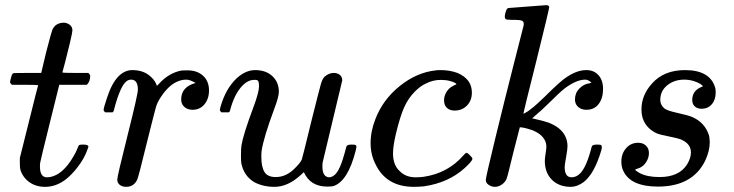

<svg xmlns="http://www.w3.org/2000/svg" viewBox="-20 -714 2847 745"><path d="M26 -385Q19 -392 19 -395Q19 -399 22.5 -411.5Q26 -424 27 -425Q29 -430 36.5 -430.5Q44 -431 87 -431H140L159 -511Q180 -592 183 -598Q195 -626 229 -626Q242 -625 251.5 -617Q261 -609 261 -596Q261 -589 251.5 -548.5Q242 -508 232 -470L222 -433Q222 -431 272 -431H323Q330 -424 330 -420Q330 -398 317 -385H210L174 -240Q137 -91 136 -83Q135 -78 135 -68Q135 -26 162 -26Q169 -26 174 -27Q224 -36 265 -107Q275 -123 283 -144Q285 -150 288 -151.5Q291 -153 303 -153Q323 -153 323 -145Q323 -143 319 -133Q308 -101 283.5 -68.5Q259 -36 234 -17Q197 11 155 11Q119 11 93.5 -7.5Q68 -26 59 -56Q57 -64 57 -83V-101L92 -241Q127 -382 128 -383Q128 -385 77 -385Z M469 11Q455 11 445 3.5Q435 -4 435 -17Q435 -30 475 -189Q515 -348 515 -366Q515 -405 489 -405Q478 -405 470 -398Q446 -379 422 -287Q422 -286 421 -283.5Q420 -281 419.5 -280.5Q419 -280 418 -279Q417 -278 414.5 -278Q412 -278 410 -278Q408 -278 402 -278H388Q382 -284 382 -287Q382 -295 395 -334Q414 -392 440 -418Q464 -442 493 -442Q532 -442 557 -423Q579 -406 586 -388Q588 -382 589 -381.5Q590 -381 597 -389Q634 -430 682 -440Q688 -441 708 -441Q745 -441 768 -420Q791 -399 791 -363Q791 -331 773.5 -309.5Q756 -288 727 -288Q708 -288 695.5 -299Q683 -310 683 -328Q683 -377 739 -392Q717 -405 703 -405Q682 -405 663 -395Q630 -379 600 -331Q590 -315 585 -298Q580 -281 551 -165Q517 -25 512 -16Q499 11 469 11Z M1275 -431Q1289 -431 1298.5 -423.5Q1308 -416 1308 -402L1232 -84Q1231 -79 1231 -68Q1231 -26 1259 -26Q1282 -29 1298 -64Q1309 -87 1324 -145Q1326 -153 1344 -153Q1353 -153 1356 -152.5Q1359 -152 1361 -150Q1363 -148 1363 -144Q1363 -141 1360 -129Q1330 -11 1274 8Q1266 10 1250 10Q1184 10 1159 -46Q1153 -41 1147 -35Q1097 11 1045 11Q1001 11 967 -7Q926 -31 916 -82Q915 -89 915 -113Q915 -137 917 -150Q924 -193 963 -297Q985 -356 985 -379Q985 -393 982.5 -398.5Q980 -404 971 -404H966Q943 -404 922 -383Q890 -351 873 -287Q873 -286 872 -283.5Q871 -281 870.5 -280.5Q870 -280 869 -279Q868 -278 865.5 -278Q863 -278 861 -278Q859 -278 853 -278H839Q833 -284 833 -287Q833 -290 836 -301Q856 -370 898 -410Q933 -442 970 -442Q1012 -442 1037 -418.5Q1062 -395 1062 -358Q1062 -338 1044 -291Q1003 -181 995 -128Q994 -120 994 -105Q994 -67 1006 -47Q1018 -27 1050 -27Q1092 -27 1126 -63Q1146 -83 1151 -95Q1153 -99 1189 -247Q1219 -367 1225 -387.5Q1231 -408 1239 -416Q1256 -431 1275 -431Z M1790 -121Q1794 -121 1803.5 -111.5Q1813 -102 1813 -98Q1813 -89 1782 -61Q1720 -5 1625 9Q1603 11 1586 11Q1479 11 1437 -77Q1418 -114 1418 -159Q1418 -205 1437 -253Q1466 -328 1531.5 -380.5Q1597 -433 1671 -441Q1677 -442 1690 -442Q1725 -442 1755 -431Q1811 -407 1811 -355Q1811 -324 1792 -304.5Q1773 -285 1744 -285Q1725 -285 1714 -295.5Q1703 -306 1703 -325Q1703 -342 1713 -358Q1723 -374 1739 -381Q1747 -386 1750 -386L1751 -387Q1751 -389 1745.5 -392.5Q1740 -396 1725 -400Q1710 -404 1690 -404Q1660 -404 1633 -390Q1612 -381 1590 -359Q1564 -333 1548 -297Q1532 -261 1516 -194Q1505 -147 1505 -119Q1505 -73 1531 -50Q1554 -26 1593 -26Q1608 -26 1624 -28Q1718 -42 1778 -111Q1787 -121 1790 -121Z M1954 -683Q1955 -683 2026.5 -688.5Q2098 -694 2099 -694Q2111 -694 2111 -686Q2111 -679 2061 -477Q2011 -279 2011 -272Q2030 -282 2040 -291Q2058 -304 2095 -340Q2155 -400 2179 -415Q2219 -442 2255 -442Q2285 -442 2302.5 -422Q2320 -402 2320 -369Q2320 -333 2303 -310.5Q2286 -288 2255 -288Q2236 -288 2223.5 -299Q2211 -310 2211 -328Q2211 -353 2228 -370.5Q2245 -388 2268 -391L2275 -393Q2263 -405 2251 -405Q2217 -405 2171 -371Q2152 -356 2113 -317Q2084 -288 2045 -255Q2093 -244 2109 -238Q2157 -219 2173 -186Q2182 -168 2182 -147Q2182 -134 2176.5 -104Q2171 -74 2171 -66Q2171 -26 2198 -26Q2216 -26 2231 -41Q2256 -66 2276 -145Q2278 -153 2296 -153Q2310 -153 2312 -151Q2318 -147 2313 -130Q2286 -39 2244 -7Q2219 11 2195 11Q2149 11 2121.5 -16.5Q2094 -44 2094 -90Q2094 -99 2097 -118Q2100 -137 2100 -145Q2100 -158 2094 -170Q2081 -195 2045 -209Q2012 -220 1999 -220H1997Q1984 -171 1972.5 -125Q1961 -79 1955.5 -56Q1950 -33 1946 -21Q1941 -8 1928 1.5Q1915 11 1900 11Q1888 11 1876.5 3.5Q1865 -4 1865 -16Q1865 -26 1901.5 -176Q1938 -326 1975 -471L2012 -616Q2014 -630 2005.5 -633.5Q1997 -637 1977 -637Q1970 -637 1966 -637Q1945 -637 1942 -640Q1936 -645 1941 -664Q1945 -678 1948 -680Q1951 -683 1954 -683Z M2456 -160Q2475 -160 2486.5 -149Q2498 -138 2498 -120Q2498 -103 2488.5 -87Q2479 -71 2463 -63Q2450 -58 2449 -58Q2446 -57 2445 -56.5Q2444 -56 2445 -55Q2448 -50 2463 -42Q2492 -27 2539 -27Q2615 -27 2646 -76Q2661 -101 2661 -122Q2661 -154 2628 -170Q2619 -176 2578 -184Q2573 -185 2562.5 -187.5Q2552 -190 2548.5 -190.5Q2545 -191 2538.5 -193Q2532 -195 2528.5 -196.5Q2525 -198 2520.5 -200.5Q2516 -203 2510 -207Q2469 -236 2469 -289Q2469 -345 2510 -390Q2556 -442 2638 -442Q2735 -442 2755 -374Q2757 -369 2757 -355Q2757 -327 2742 -309.5Q2727 -292 2702 -292Q2686 -292 2676 -301Q2666 -310 2666 -326Q2666 -359 2696 -374Q2704 -378 2705 -378Q2707 -378 2707 -379Q2707 -382 2698 -388Q2689 -394 2671.5 -399.5Q2654 -405 2635 -405Q2596 -405 2569 -383Q2542 -361 2542 -326Q2542 -308 2557 -294Q2567 -285 2608 -276Q2654 -266 2668 -259Q2715 -238 2731 -189Q2733 -183 2734 -163Q2734 -129 2717 -92Q2668 10 2533 10Q2426 10 2398 -52Q2391 -67 2391 -87Q2391 -118 2409.5 -139Q2428 -160 2456 -160Z"/></svg>

Font: MathJax_Math
Style: Italic
Weight: 400
Version: Version 1.1